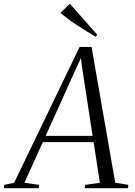

<svg xmlns="http://www.w3.org/2000/svg" viewBox="-81 -998 716 1018"><path d="M-61 0 -58.5 -18 -6 -29 341 -749H404.5L530 -29L599.5 -18L597.5 0H367.5L371.5 -18L448.5 -29L415.5 -244.5H146L48.5 -29L126.5 -18L124.5 0ZM161 -277.5H410L353.5 -646L348 -690L327.5 -646ZM425.5 -803.5Q399 -819.5 373 -835.5Q347 -851.5 322.8 -867.5Q298.5 -883.5 277.5 -899.2Q256.5 -915 239.5 -929.5L289.5 -978L435 -813.5Z"/></svg>

Font: Merriweather 144pt Light
Style: Italic
Weight: 300
Italic angle: -7.8°
Version: Version 2.101